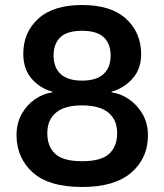

<svg xmlns="http://www.w3.org/2000/svg" viewBox="-20 -737 656 767"><path d="M308 10Q176 10 111.5 -47.5Q47 -105 46 -196Q46 -244 66 -280.5Q86 -317 119 -340Q152 -363 189 -368V-371Q140 -384 106.5 -422.5Q73 -461 73 -522Q73 -608 133 -662.5Q193 -717 308 -717Q423 -717 483 -662.5Q543 -608 544 -522Q544 -461 509 -422.5Q474 -384 426 -371V-368Q463 -363 496 -340Q529 -317 550 -280.5Q571 -244 571 -196Q571 -105 504.5 -47.5Q438 10 308 10ZM308 -93Q384 -93 416 -122.5Q448 -152 448 -205Q448 -258 413 -287Q378 -316 308 -316Q238 -316 203.5 -287Q169 -258 169 -205Q169 -152 200.5 -122.5Q232 -93 308 -93ZM308 -415Q366 -415 394 -441.5Q422 -468 422 -515Q422 -562 394.5 -588Q367 -614 308 -614Q248 -614 221 -588Q194 -562 194 -515Q194 -468 222 -441.5Q250 -415 308 -415Z"/></svg>

Font: 42dot Sans
Style: Bold
Weight: 700
Designer: 42dot
Version: Version 1.000